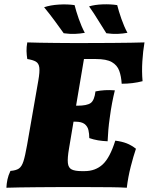

<svg xmlns="http://www.w3.org/2000/svg" viewBox="-20 -878 698 901"><path d="M10 3Q11 -17 15 -36Q19 -55 29 -76Q55 -78 68.5 -87Q82 -96 90 -121Q98 -146 107 -197L160 -501Q167 -541 164.5 -561Q162 -581 148 -589Q134 -597 108 -601Q105 -620 104.5 -638.5Q104 -657 108 -679Q132 -678 167.5 -677.5Q203 -677 242 -676.5Q281 -676 317 -676Q353 -676 378 -676Q452 -676 504 -676.5Q556 -677 593 -677.5Q630 -678 658 -679Q651 -638 648 -590Q645 -542 649 -497Q603 -485 551 -485Q549 -520 539.5 -546Q530 -572 505 -586.5Q480 -601 430 -601H374L337 -382H343Q388 -382 405.5 -394.5Q423 -407 428 -449Q472 -458 519 -454Q512 -426 506 -394.5Q500 -363 495 -325Q491 -298 488.5 -269.5Q486 -241 485 -215Q461 -216 440 -219.5Q419 -223 399 -230Q399 -250 395 -267.5Q391 -285 377 -296Q363 -307 333 -307H325L304 -182Q296 -136 298.5 -113Q301 -90 317 -82.5Q333 -75 363 -75H377Q428 -75 462 -106.5Q496 -138 521 -218Q552 -214 574 -205.5Q596 -197 618 -180Q606 -145 593.5 -96Q581 -47 575 3Q545 1 499 0.5Q453 0 403 0Q353 0 310 0Q284 0 243 0Q202 0 157.5 0.5Q113 1 73.5 1.5Q34 2 10 3ZM479 -722Q460 -751 441 -782.5Q422 -814 398 -848Q424 -856 461 -857.5Q498 -859 530 -854Q537 -826 549.5 -790Q562 -754 578 -724Q556 -720 532 -719Q508 -718 479 -722ZM279 -722Q258 -751 236.5 -780.5Q215 -810 187 -844Q216 -854 256 -856.5Q296 -859 330 -854Q337 -826 349.5 -790Q362 -754 378 -724Q356 -720 332 -719Q308 -718 279 -722Z"/></svg>

Font: Vollkorn Black
Style: Italic
Weight: 900
Italic angle: -11°
Designer: Friedrich Althausen
Foundry: Friedrich Althausen
Version: Version 5.000; ttfautohint (v1.8.3)